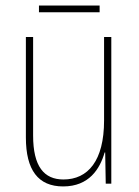

<svg xmlns="http://www.w3.org/2000/svg" viewBox="-20 -660 498 690"><path d="M338 -640H120V-616H338ZM380 -527H354V-227C354 -82 296 -15 208 -15C138 -15 99 -62 99 -173V-527H73V-166C73 -49 117 10 207 10C300 10 339 -53 356 -112H358L360 0H380Z"/></svg>

Font: Noto Sans Gujarati UI Condensed Thin
Style: Regular
Weight: 100
Width: 3
Designer: Jelle Bosma - Monotype Design Team, Universal Thirst
Foundry: Monotype Imaging Inc.
Version: Version 2.106